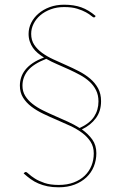

<svg xmlns="http://www.w3.org/2000/svg" viewBox="-20 -728 516 816"><path d="M384.5 -657Q383 -654 379.5 -654Q375.5 -654 367.8 -660.8Q360 -667.5 345.2 -675.8Q330.5 -684 308 -691Q285.5 -698 252.5 -698Q221.5 -698 195.8 -688.5Q170 -679 151.5 -663.2Q133 -647.5 122.8 -627Q112.5 -606.5 112.5 -584Q112.5 -557.5 125.2 -538Q138 -518.5 159 -503.2Q180 -488 206.5 -475.8Q233 -463.5 261 -451.2Q289 -439 315.5 -425.2Q342 -411.5 363 -393.8Q384 -376 396.8 -352.8Q409.5 -329.5 409.5 -298Q409.5 -255.5 387.5 -225.8Q365.5 -196 328 -178Q355 -159 372.2 -135Q389.5 -111 389.5 -77Q389.5 -47 378.8 -20.5Q368 6 347.5 25.5Q327 45 297.2 56.5Q267.5 68 229.5 68Q203 68 182.2 63.8Q161.5 59.5 143.8 52Q126 44.5 110.8 33.5Q95.5 22.5 80.5 9L83.5 6Q85 4.5 86 3.8Q87 3 89.5 3Q93.5 3 102.5 11.5Q111.5 20 127.8 30.5Q144 41 168.8 49.5Q193.5 58 229.5 58Q265.5 58 293.2 47.5Q321 37 340 18.8Q359 0.5 368.8 -23.8Q378.5 -48 378.5 -76Q378.5 -104.5 365 -125.5Q351.5 -146.5 329.5 -163Q307.5 -179.5 279.2 -192.8Q251 -206 221.5 -218.5Q192 -231 163.8 -244.5Q135.5 -258 113.5 -274.8Q91.5 -291.5 78 -313.2Q64.5 -335 64.5 -364Q64.5 -382 70 -399Q75.5 -416 87.5 -431.2Q99.5 -446.5 119 -459.8Q138.5 -473 167 -483.5Q152.5 -492.5 140.5 -502.5Q128.5 -512.5 120 -524.8Q111.5 -537 106.5 -551.8Q101.5 -566.5 101.5 -584Q101.5 -608.5 112.5 -630.8Q123.5 -653 143.5 -670.2Q163.5 -687.5 191.2 -697.8Q219 -708 252.5 -708Q294 -708 325.5 -696.8Q357 -685.5 386.5 -660ZM75.5 -364Q75.5 -339.5 87 -320.8Q98.5 -302 117.8 -286.8Q137 -271.5 162.2 -259Q187.5 -246.5 214.5 -234.8Q241.5 -223 268.5 -210.8Q295.5 -198.5 318.5 -184Q361 -203.5 379.8 -232Q398.5 -260.5 398.5 -297Q398.5 -324 388.2 -344.5Q378 -365 360.5 -381Q343 -397 320.5 -409.2Q298 -421.5 273.2 -432.8Q248.5 -444 223.5 -454.8Q198.5 -465.5 176.5 -478Q121 -456 98.2 -427.8Q75.5 -399.5 75.5 -364Z"/></svg>

Font: Lato Hairline
Style: Regular
Weight: 100
Designer: Lukasz Dziedzic
Foundry: tyPoland Lukasz Dziedzic
Version: Version 2.007; 2014-02-27